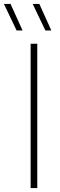

<svg xmlns="http://www.w3.org/2000/svg" viewBox="-62 -964 306 984"><path d="M95 0V-740H129V0ZM170.5 -808 105.5 -944H139.5L201 -808ZM23 -808 -42 -944H-8L53.5 -808Z"/></svg>

Font: Encode Sans SC Thin
Style: Regular
Weight: 250
Designer: Multiple Designers
Foundry: Impallari Type
Version: Version 3.002